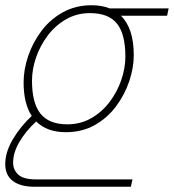

<svg xmlns="http://www.w3.org/2000/svg" viewBox="-37 -562 663 732"><path d="M95 150Q41 150 12 128Q-17 106 -17 64Q-17 18 12 -31Q41 -80 84 -120Q53 -167 53 -248Q53 -297 70.5 -348.5Q88 -400 121 -444Q154 -488 202.5 -515Q251 -542 312 -542Q351 -542 381 -530H606L600 -502H424Q473 -454 473 -352Q473 -303 455.5 -251.5Q438 -200 405 -156Q372 -112 324 -85Q276 -58 214 -58Q142 -58 101 -99Q61 -62 37 -21Q13 20 13 58Q13 86 33 104Q53 122 101 122H468L462 150ZM220 -88Q270 -88 311 -111.5Q352 -135 381 -173.5Q410 -212 425.5 -257.5Q441 -303 441 -346Q441 -432 409 -472Q377 -512 306 -512Q256 -512 215 -488.5Q174 -465 145 -426.5Q116 -388 100.5 -343Q85 -298 85 -254Q85 -169 117.5 -128.5Q150 -88 220 -88Z"/></svg>

Font: Geist Mono Thin
Style: Italic
Weight: 100
Italic angle: -12°
Monospace: yes
Designer: Basement.studio, Andrés Briganti, Mateo Zaragoza
Foundry: Basement.studio, Vercel, Andrés Briganti, Guido Ferreyra, Mateo Zaragoza
Version: Version 1.500; ttfautohint (v1.8.4.7-5d5b)